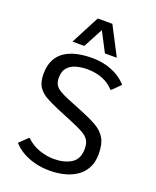

<svg xmlns="http://www.w3.org/2000/svg" viewBox="-173 -1056 943 1164"><g transform="rotate(20 298.5 -473.5)"><path d="M292.5 9.8Q235.8 9.8 189.5 -3.4Q143.1 -16.6 108.9 -37.8Q74.7 -59.1 54.7 -83.5L106.9 -133.8H113.3Q147.9 -99.6 195.6 -82.5Q243.2 -65.4 292 -65.4Q358.4 -65.4 403.1 -93Q447.8 -120.6 447.8 -187.5Q447.8 -221.2 435.5 -241.7Q423.3 -262.2 393.6 -279.1Q363.8 -295.9 311.5 -317.4L212.4 -358.4Q163.6 -378.9 128.7 -398.9Q93.8 -418.9 75.4 -449Q57.1 -479 57.1 -528.8Q57.1 -585.4 77.4 -622.8Q97.7 -660.2 132.3 -681.6Q167 -703.1 211.2 -711.9Q255.4 -720.7 302.7 -720.7Q350.1 -720.7 392.1 -709.7Q434.1 -698.7 468.8 -678.2Q503.4 -657.7 527.8 -629.4L477.1 -578.6H469.7Q441.9 -610.8 397.2 -628.7Q352.5 -646.5 298.8 -646.5Q259.3 -646.5 225.8 -636.7Q192.4 -627 172.4 -603.8Q152.3 -580.6 152.3 -539.1Q152.3 -513.7 161.4 -496.3Q170.4 -479 192.6 -465.1Q214.8 -451.2 253.9 -435.1L354 -394.5Q412.1 -371.1 453.4 -347.4Q494.6 -323.7 516.4 -287.1Q538.1 -250.5 538.1 -187Q538.1 -131.3 516.8 -93.5Q495.6 -55.7 460 -33Q424.3 -10.3 380.9 -0.2Q337.4 9.8 292.5 9.8ZM155.3 -772.9 251.5 -957H345.7L441.4 -772.9H364.7L298.8 -899.4L231.9 -772.9Z"/></g></svg>

Font: Comme
Style: Regular
Weight: 400
Designer: Vernon Adams
Foundry: Vernon Adams
Version: Version 1.000;gftools[0.9.27]